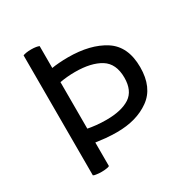

<svg xmlns="http://www.w3.org/2000/svg" viewBox="-163 -823 907 950"><g transform="rotate(-30 290.5 -347.5)"><path d="M99.6 -4.9Q106.4 -1 118.2 0Q129.9 2 146.5 2Q162.1 2 173.8 0Q184.6 -1 191.4 -4.9Q191.4 -49.8 191.4 -139.6Q213.9 -136.7 247.1 -132.8Q281.2 -129.9 310.5 -129.9Q422.9 -129.9 496.1 -182.6Q570.3 -235.4 570.3 -351.6Q570.3 -470.7 491.2 -521.5Q412.1 -572.3 284.2 -572.3Q258.8 -572.3 233.4 -570.3Q208 -568.4 191.4 -565.4Q191.4 -606.4 191.4 -690.4Q184.6 -693.4 173.8 -695.3Q162.1 -697.3 146.5 -697.3Q129.9 -697.3 118.2 -695.3Q106.4 -693.4 99.6 -690.4Q99.6 -656.2 99.6 -589.8Q99.6 -443.4 99.6 -4.9ZM191.4 -484.4Q211.9 -488.3 233.4 -490.2Q255.9 -492.2 278.3 -492.2Q370.1 -492.2 423.8 -459Q476.6 -425.8 476.6 -345.7Q476.6 -271.5 429.7 -240.2Q381.8 -209 295.9 -209Q265.6 -209 238.3 -211.9Q210.9 -214.8 191.4 -218.8Q191.4 -307.6 191.4 -484.4Z"/></g></svg>

Font: cl
Style: Regular
Weight: 400
Designer: Mitja Miklavcic
Version: Version 1.0